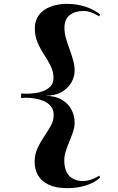

<svg xmlns="http://www.w3.org/2000/svg" viewBox="-20 -838 611 998"><path d="M329 -818Q355 -818 379 -814Q403 -810 424.5 -803Q446 -796 465 -786Q484 -776 500 -764L496 -753Q473 -767 453 -774Q433 -781 415 -781Q371 -781 343 -760Q315 -739 315 -693Q315 -666 323 -638.5Q331 -611 341.5 -582.5Q352 -554 360 -525.5Q368 -497 368 -471Q368 -438 350 -407.5Q332 -377 298 -358.5Q264 -340 214 -340Q266 -340 300 -320.5Q334 -301 351 -269Q368 -237 368 -199Q368 -181 362.5 -162.5Q357 -144 349 -123.5Q341 -103 333 -83Q325 -63 319.5 -43.5Q314 -24 314 -7Q314 34 327 58Q340 82 362 92.5Q384 103 410 103Q425 103 439.5 99.5Q454 96 468.5 89.5Q483 83 496 75L500 86Q483 101 463 111Q443 121 421 127.5Q399 134 376.5 137Q354 140 330 140Q271 140 233 122Q195 104 177.5 73Q160 42 160 3Q160 -35 175 -67.5Q190 -100 209.5 -128.5Q229 -157 244 -184Q259 -211 259 -239Q259 -268 244.5 -285.5Q230 -303 208 -312.5Q186 -322 161.5 -326Q137 -330 117 -330L89 -329L90 -352L117 -351Q138 -351 162 -354Q186 -357 208 -366Q230 -375 244 -391Q258 -407 258 -433Q258 -465 243.5 -494.5Q229 -524 209.5 -553.5Q190 -583 175.5 -617Q161 -651 161 -691Q161 -731 182 -759.5Q203 -788 241.5 -803Q280 -818 329 -818Z"/></svg>

Font: Kalnia Medium
Style: Regular
Weight: 500
Designer: Frida Medrano
Foundry: Frida Medrano
Version: Version 1.105